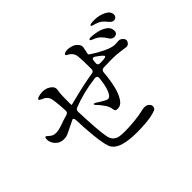

<svg xmlns="http://www.w3.org/2000/svg" viewBox="-141 -1027 1283 1283"><g transform="rotate(-45 500.0 -386.0)"><path d="M970 -685Q970 -672 961.5 -664.5Q953 -657 943 -657Q926 -657 911 -675Q893 -698 878 -709.5Q863 -721 837 -729Q832 -731 823.5 -733Q815 -735 811 -737.5Q807 -740 807 -743Q807 -753 851 -753Q894 -753 932 -735Q970 -717 970 -685ZM908 -506Q908 -494 899 -483.5Q890 -473 876 -473Q870 -473 832 -479Q794 -485 748 -485Q718 -485 670 -483Q651 -482 648 -462Q642 -381 625 -321Q612 -278 592 -250Q572 -222 544 -222Q528 -222 523.5 -227Q519 -232 518 -242Q515 -270 494.5 -298.5Q474 -327 457 -344Q450 -351 450 -356Q450 -359 454 -359Q459 -359 466 -355Q471 -352 501 -333Q531 -314 543 -314Q553 -314 559 -320Q590 -351 601 -454V-456Q601 -467 595 -471.5Q589 -476 579 -475Q458 -460 357 -420Q341 -414 341 -396Q347 -215 360 -146Q366 -116 382.5 -102Q399 -88 419 -84.5Q439 -81 470 -81Q512 -81 562.5 -86Q613 -91 648 -100Q664 -104 674 -104Q695 -104 708 -93Q721 -82 721 -68Q721 -50 705.5 -43Q690 -36 657 -29Q642 -26 603.5 -22.5Q565 -19 524 -19Q370 -19 332 -76Q312 -105 301 -220Q294 -290 292 -365Q291 -377 287 -382.5Q283 -388 277 -385L263 -378Q244 -369 231 -362.5Q218 -356 209 -352Q186 -340 174.5 -336Q163 -332 145 -332Q108 -332 85 -357Q62 -382 62 -411Q62 -432 71 -432Q75 -432 86 -421Q97 -411 108.5 -405Q120 -399 139 -399Q162 -399 206 -415Q221 -421 271 -436Q289 -441 288 -460Q282 -578 270 -594Q262 -607 252.5 -614Q243 -621 229 -626Q211 -634 211 -640Q211 -648 230 -653.5Q249 -659 267 -659Q309 -659 336 -632Q348 -620 348 -603Q348 -596 347 -591Q346 -586 345 -582Q341 -565 341 -460Q341 -459 344 -459Q352 -459 364 -463Q501 -498 586 -511Q606 -514 606 -533V-560Q606 -614 602 -658Q597 -696 559 -715Q549 -720 549 -725Q549 -732 560 -736Q571 -740 582 -740Q598 -740 616.5 -735Q635 -730 645 -722Q657 -712 664 -702Q671 -692 671 -679Q671 -675 665 -649L659 -620Q659 -618 672 -609Q710 -583 756.5 -561Q803 -539 832 -538Q842 -538 851 -539Q860 -540 867 -540Q877 -540 881 -538Q892 -533 900 -524Q908 -515 908 -506ZM735 -680Q735 -688 754 -688Q776 -688 809 -681Q842 -674 869 -656Q896 -638 896 -606Q896 -592 887.5 -584.5Q879 -577 867 -577Q844 -577 832 -598Q818 -622 801 -638.5Q784 -655 759 -665Q756 -666 749 -669Q742 -672 738.5 -674.5Q735 -677 735 -680ZM731 -532Q731 -541 682 -575Q674 -580 669 -580Q663 -580 659.5 -575Q656 -570 656 -562L654 -542V-540Q654 -521 673 -521H690Q731 -521 731 -532Z"/></g></svg>

Font: Shippori Mincho B1
Style: Regular
Weight: 400
Designer: FONTDASU
Foundry: FONTDASU / Google Inc. / but / Adobe
Version: Version 3.110; ttfautohint (v1.8.3)